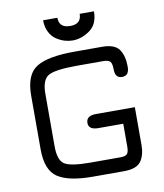

<svg xmlns="http://www.w3.org/2000/svg" viewBox="-88 -872 806 944"><g transform="rotate(-10 315.0 -400.0)"><path d="M445.3 -799.8H374C374 -766 355.5 -749 318.4 -749C281.2 -749 262.7 -766 262.7 -799.8H191.4C191.4 -777 195.8 -757.2 204.6 -740.2C213.4 -723.3 224.6 -710.4 238.3 -701.7C252 -692.9 265.5 -686.5 278.8 -682.6C292.2 -678.7 305.3 -676.8 318.4 -676.8C347.7 -676.8 376.1 -686.5 403.8 -706.1C431.5 -725.6 445.3 -756.8 445.3 -799.8ZM491.2 -230.5V-117.2C491.2 -98.3 488.3 -85.8 482.4 -79.6C476.6 -73.4 464.8 -70.3 447.3 -70.3H298.8C235 -70.3 192.5 -76.7 171.4 -89.4C150.2 -102.1 139.6 -132.2 139.6 -179.7V-441.4C139.6 -488.9 151.2 -519 174.3 -531.7C197.4 -544.4 244.8 -550.8 316.4 -550.8H447.3C464.8 -550.8 476.6 -547.4 482.4 -540.5C488.3 -533.7 491.2 -520.5 491.2 -501C491.2 -472.3 502.9 -458 526.4 -458C549.8 -458 561.5 -473 561.5 -502.9C561.5 -538.7 554.2 -567.4 539.6 -588.9C524.9 -610.4 496.4 -621.1 454.1 -621.1H316.4C228.5 -621.1 165.4 -609.4 127 -585.9C88.5 -562.5 69.3 -515.3 69.3 -444.3V-176.8C69.3 -107.1 87.7 -60.2 124.5 -36.1C161.3 -12 219.4 0 298.8 0H454.1C496.4 0 524.9 -10.3 539.6 -30.8C554.2 -51.3 561.5 -78.5 561.5 -112.3V-300.8H367.2C334.6 -300.8 318.4 -288.7 318.4 -264.6C318.4 -241.9 334.6 -230.5 367.2 -230.5Z"/></g></svg>

Font: Jura
Style: DemiBold
Weight: 600
Version: Version 2.5.1